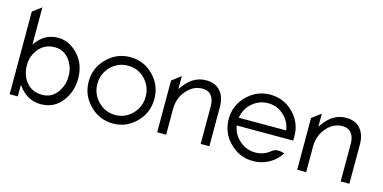

<svg xmlns="http://www.w3.org/2000/svg" viewBox="-66 -973 2634 1322"><g transform="rotate(15 1251.5 -312.5)"><path d="M98 0H40V-589L103 -636V-371L112 -383Q171 -462 263 -462Q343 -462 405.5 -395Q468 -328 468 -226Q468 -130 412 -59.5Q356 11 263 11Q169 11 107 -71L98 -83ZM257 -393Q188 -393 145.5 -342.5Q103 -292 103 -226Q103 -151 144.5 -102.5Q186 -54 257 -54Q321 -54 360.5 -105Q400 -156 400 -226Q400 -292 361 -342.5Q322 -393 257 -393Z M942.5 -58.5Q874 11 778 11Q682 11 612.5 -58.5Q543 -128 543 -226Q543 -324 612.5 -393Q682 -462 778 -462Q874 -462 942.5 -393Q1011 -324 1011 -226Q1011 -128 942.5 -58.5ZM778 -401Q706 -401 655.5 -350Q605 -299 605 -226Q605 -153 656 -101.5Q707 -50 778 -50Q849 -50 899 -101.5Q949 -153 949 -226Q949 -299 899 -350Q849 -401 778 -401Z M1153 -10H1089V-379L1153 -427V-334L1162 -347Q1228 -443 1322 -443Q1390 -443 1425.5 -401.5Q1461 -360 1461 -289V-10H1399V-281Q1399 -325 1377.5 -353Q1356 -381 1314 -381Q1249 -381 1202 -327Q1153 -271 1153 -192Z M1776 11Q1680 11 1610.5 -58.5Q1541 -128 1541 -226Q1541 -324 1610.5 -393Q1680 -462 1776 -462Q1872 -462 1940.5 -393.5Q2009 -325 2009 -227V-197H1606L1607 -191Q1619 -130 1667 -90Q1715 -50 1776 -50Q1837 -50 1885 -90Q1914 -114 1972 -96Q1940 -46 1888.5 -17.5Q1837 11 1776 11ZM1607 -258 1606 -252H1944L1943 -258Q1932 -320 1885 -360.5Q1838 -401 1776 -401Q1714 -401 1666 -360.5Q1618 -320 1607 -258Z M2151 -10H2087V-379L2151 -427V-334L2160 -347Q2226 -443 2320 -443Q2388 -443 2423.5 -401.5Q2459 -360 2459 -289V-10H2397V-281Q2397 -325 2375.5 -353Q2354 -381 2312 -381Q2247 -381 2200 -327Q2151 -271 2151 -192Z"/></g></svg>

Font: Charger Pro
Style: Lit
Weight: 300
Designer: Jasper
Foundry: Cannot Into Space Fonts
Version: Version 1.09